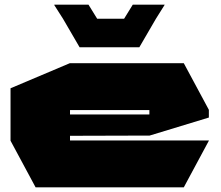

<svg xmlns="http://www.w3.org/2000/svg" viewBox="-20 -800 942 820"><path d="M132 0 25 -199V-200H872V-199L765 0ZM25 -200V-423L278 -530H279V-200ZM279 -220V-311H618V-221ZM279 -330V-530H765L872 -331V-330ZM618 -221V-330H872V-298L619 -221ZM510 -720 547 -780H683V-779L646 -720ZM249 -720 212 -778V-780H358L395 -720ZM320 -598 249 -720H646L575 -598Z"/></svg>

Font: Foldit Black
Style: Regular
Weight: 900
Version: Version 1.003